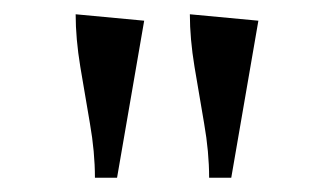

<svg xmlns="http://www.w3.org/2000/svg" viewBox="-20 -849 468 269"><path d="M144 -600H113Q113 -636 106 -676Q99 -716 92.5 -755.5Q86 -795 86 -829L182 -820ZM304 -600H273Q273 -636 266 -676Q259 -716 252.5 -755.5Q246 -795 246 -829L342 -820Z"/></svg>

Font: Narnoor Medium
Style: Regular
Weight: 500
Designer: S. Sridhar Murthy
Foundry: SIL International
Version: Version 3.000